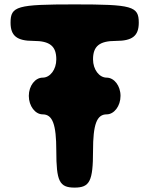

<svg xmlns="http://www.w3.org/2000/svg" viewBox="-20 -903 680 873"><path d="M28 -800C28 -740 57 -717 132 -717C207 -717 236 -693 236 -633C236 -587 208 -550 174 -550C140 -550 111 -513 111 -467C111 -421 140 -383 174 -383C219 -383 236 -338 236 -217C236 -79 250 -50 319 -50C388 -50 403 -79 403 -217C403 -338 420 -383 465 -383C499 -383 528 -421 528 -467C528 -513 499 -550 465 -550C431 -550 403 -587 403 -633C403 -693 432 -717 507 -717C582 -717 611 -740 611 -800C611 -875 581 -883 319 -883C57 -883 28 -875 28 -800Z"/></svg>

Font: Hussar Skorodowane
Style: Bold
Weight: 700
Foundry: Cannot Into Space Fonts
Version: Version 0.892